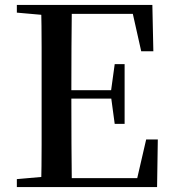

<svg xmlns="http://www.w3.org/2000/svg" viewBox="-20 -755 700 775"><path d="M48 0V-32L195 -45H208V0ZM146 0Q148 -85 148 -170.5Q148 -256 148 -342V-393Q148 -479 148 -564.5Q148 -650 146 -735H270Q269 -651 268.5 -564Q268 -477 268 -384V-359Q268 -261 268.5 -173.5Q269 -86 270 0ZM208 0V-36H587L527 -6L570 -192H617L614 0ZM208 -357V-391H452V-357ZM443 -255 428 -366V-387L443 -496H483V-255ZM48 -704V-735H208V-691H195ZM550 -548 509 -731 568 -699H208V-735H595L599 -548Z"/></svg>

Font: Noto Serif KR SemiBold
Style: Regular
Weight: 600
Designer: Ryoko NISHIZUKA 西塚涼子 (kana & ideographs); Frank Grießhammer (Latin, Greek & Cyrillic); Wenlong ZHANG 张文龙 (bopomofo); San
Foundry: Adobe
Version: Version 2.003-H1;hotconv 1.1.1;makeotfexe 2.6.0